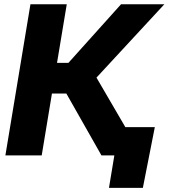

<svg xmlns="http://www.w3.org/2000/svg" viewBox="-20 -748 811 924"><path d="M5.9 0 126.5 -727.5H301.3L254.4 -445.3H309.1L562.5 -727.5H771L444.3 -374.5L662.6 0H468.3L299.3 -297.9H230L180.7 0ZM504.4 156.2 530.3 0H485.8L508.3 -136.2H725.1L667.5 156.2Z"/></svg>

Font: Inter 28pt ExtraBold
Style: Italic
Weight: 800
Italic angle: -9.3988°
Designer: Rasmus Andersson
Foundry: rsms
Version: Version 4.001;git-66647c0bb